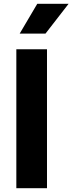

<svg xmlns="http://www.w3.org/2000/svg" viewBox="-20 -985 379 1005"><path d="M65.5 0V-727H226V0ZM83 -809 175 -965H339L218 -809Z"/></svg>

Font: Spline Sans
Style: Bold
Weight: 700
Designer: Eben Sorkin, Mirko Velimirovic
Foundry: Sorkin Type
Version: Version 1.000; ttfautohint (v1.8.3)